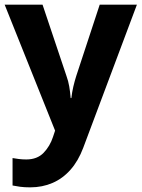

<svg xmlns="http://www.w3.org/2000/svg" viewBox="-20 -566 609 826"><path d="M0 -546H163L266 -239Q274 -217 278 -193.5Q282 -170 284 -144H287Q290 -170 295.5 -193.5Q301 -217 308 -239L409 -546H569L338 70Q317 126 283.5 164Q250 202 206 221Q162 240 110 240Q85 240 66.5 237.5Q48 235 34 232V114Q45 116 60.5 118Q76 120 93 120Q140 120 167.5 91.5Q195 63 208 23L217 -4Z"/></svg>

Font: Noto Sans Canadian Aboriginal
Style: Regular
Weight: 400
Designer: Monotype Design Team, Typotheque's Kevin King
Foundry: Monotype Imaging Inc.
Version: Version 2.002